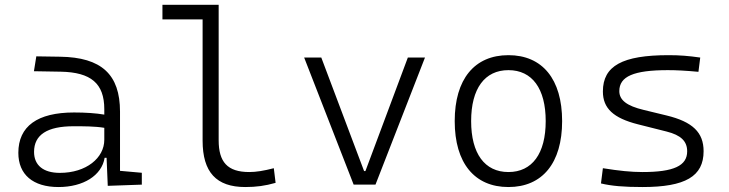

<svg xmlns="http://www.w3.org/2000/svg" viewBox="-20 -752 2970 782"><path d="M418.9 4.9 557.6 0V-48.3L468.8 -56.2V-297.4C468.8 -448.7 393.6 -518.6 224.6 -521L127.9 -522.5L118.2 -461.9L228 -460C350.1 -457.5 404.8 -412.6 404.8 -307.1V-285.2C371.1 -291 328.1 -293.9 281.7 -293.9C132.3 -293.9 54.7 -237.8 54.7 -129.4C54.7 -41 114.3 9.8 218.3 9.8C319.3 9.8 394.5 -37.1 406.2 -109.4H414.1ZM404.8 -231.4V-182.6C404.8 -108.9 331.5 -47.9 223.6 -47.9C156.7 -47.9 118.7 -78.6 118.7 -133.3C118.7 -203.1 172.4 -237.8 279.8 -237.8C320.3 -237.8 366.7 -237.8 404.8 -231.4Z M979 9.8C1023.4 9.8 1060.1 4.9 1102.5 -7.3L1095.2 -66.9C1053.7 -56.2 1023.4 -51.3 995.1 -51.3C905.8 -51.3 870.6 -92.8 870.6 -180.7V-732.4H641.6V-672.9H805.2V-179.2C805.2 -50.8 860.8 9.8 979 9.8Z M1420.4 0H1509.3L1710.9 -517.6H1641.1L1468.3 -55.2H1462.9L1288.6 -517.6H1218.8Z M2050.8 9.8C2189 9.8 2269.5 -87.9 2269.5 -258.8C2269.5 -429.7 2189 -527.3 2050.8 -527.3C1912.6 -527.3 1832 -429.7 1832 -258.8C1832 -87.9 1912.6 9.8 2050.8 9.8ZM2050.8 -51.3C1954.1 -51.3 1898.9 -126.5 1898.9 -258.8C1898.9 -391.1 1954.1 -466.3 2050.8 -466.3C2147.5 -466.3 2202.6 -391.1 2202.6 -258.8C2202.6 -126.5 2147.5 -51.3 2050.8 -51.3Z M2596.7 9.8C2771.5 9.8 2845.7 -33.7 2845.7 -136.2C2845.7 -212.4 2801.3 -255.9 2694.8 -281.7L2602.1 -304.2C2532.2 -320.8 2502.4 -344.7 2502.4 -380.9C2502.4 -440.9 2561 -466.3 2700.2 -466.3C2734.9 -466.3 2772 -464.4 2824.7 -459.5L2832 -517.6C2784.2 -524.4 2748.5 -527.3 2703.1 -527.3C2515.1 -527.3 2435.5 -483.9 2435.5 -379.4C2435.5 -311 2478 -271 2578.6 -245.6L2694.8 -216.3C2753.4 -201.7 2778.8 -176.8 2778.8 -135.7C2778.8 -76.7 2724.1 -51.3 2596.7 -51.3C2550.3 -51.3 2502.4 -56.2 2435.5 -66.9L2427.7 -4.9C2470.2 5.4 2521 9.8 2596.7 9.8Z"/></svg>

Font: Cascadia Code PL Light
Style: Regular
Weight: 300
Monospace: yes
Designer: Aaron Bell
Foundry: Saja Typeworks
Version: Version 2404.023